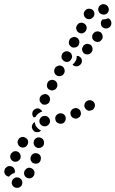

<svg xmlns="http://www.w3.org/2000/svg" viewBox="-152 -582 554 921"><path d="M-50 310Q-44 302 -45 291Q-45 286 -48 282Q-50 278 -54 275Q-58 271 -62 270Q-67 269 -72 269Q-72 269 -73 269Q-78 269 -82 272Q-86 274 -90 278Q-93 282 -94 286Q-96 291 -96 296Q-95 306 -87 313Q-79 320 -69 319Q-68 319 -67 319Q-57 318 -50 310ZM13 252Q14 247 13 242Q12 237 9 233Q6 229 2 227Q-7 221 -17 223Q-27 226 -32 235H-33Q-38 244 -36 254Q-34 264 -25 270Q-21 272 -16 273Q-11 274 -6 273Q-1 272 3 269Q7 266 9 262L10 261Q13 257 13 252ZM-127 255Q-133 246 -131 236L-130 235Q-130 230 -127 226Q-124 222 -120 219Q-116 216 -111 215Q-106 214 -101 215Q-97 216 -92 218Q-88 221 -85 225Q-83 229 -81 234Q-80 239 -81 244V245Q-82 246 -82 246Q-82 247 -82 248Q-87 249 -92 251Q-100 256 -107 263Q-108 264 -108 265Q-109 265 -109 265Q-110 265 -111 265Q-121 263 -127 255ZM42 166Q37 157 27 154Q17 151 8 155Q-1 160 -4 170L-5 171Q-6 176 -6 181Q-5 186 -3 190Q0 195 3 198Q7 201 12 202Q22 205 31 201Q40 196 43 186V185Q46 175 42 166ZM-102 176Q-99 186 -90 191Q-85 194 -80 194Q-75 194 -71 193Q-66 192 -62 188Q-58 185 -56 181L-55 180Q-51 171 -54 161Q-57 151 -66 146Q-70 144 -75 143Q-80 143 -85 144Q-90 146 -93 149Q-97 152 -100 157Q-105 167 -102 176ZM58 95Q57 90 54 86Q50 82 46 80Q41 78 37 77Q26 76 18 83Q10 90 10 100L9 101Q9 111 15 119Q22 127 32 128Q37 128 42 127Q47 125 51 122Q54 119 57 115Q59 110 59 105V104Q60 99 58 95ZM-66 108Q-63 118 -54 123Q-50 125 -45 126Q-40 126 -35 125Q-30 123 -26 120Q-23 117 -20 112V111Q-15 102 -18 92Q-22 82 -31 78Q-40 73 -50 76Q-60 79 -64 88L-65 89Q-70 99 -66 108ZM31 35Q38 41 45 44Q43 46 40 48Q38 50 34 51Q30 52 25 52Q20 52 15 50Q11 47 8 44Q4 40 3 35L2 34Q-1 25 3 17Q6 8 15 4Q16 13 19 20Q24 29 31 35ZM74 21Q79 19 82 15Q85 11 87 7Q88 2 88 -3Q87 -13 79 -20Q71 -27 61 -26H60Q49 -25 43 -17Q36 -9 37 1Q37 6 40 11Q42 15 46 18Q50 21 54 23Q59 24 64 24H65Q70 24 74 21ZM154 7Q158 4 160 -1Q163 -5 163 -10Q164 -15 163 -20Q160 -30 152 -35Q143 -40 133 -38H132Q122 -35 116 -26Q111 -17 114 -7Q116 3 125 8Q134 13 144 11H145Q150 10 154 7ZM230 -21Q233 -25 235 -30Q237 -34 236 -39Q236 -44 234 -49Q230 -58 220 -62Q211 -66 201 -61H200Q196 -59 192 -55Q189 -52 187 -47Q185 -43 186 -38Q186 -33 188 -28Q192 -19 202 -15Q211 -11 221 -15L222 -16Q226 -18 230 -21ZM10 -19Q4 -24 3 -32Q2 -40 5 -48L6 -49Q8 -53 12 -56Q16 -59 20 -61Q25 -62 30 -62Q35 -62 39 -59Q43 -57 46 -54Q49 -51 51 -47Q46 -46 41 -43Q32 -39 26 -32Q21 -27 19 -21Q15 -20 11 -19Q10 -19 10 -19ZM299 -63Q302 -67 303 -72Q304 -77 303 -82Q302 -87 299 -91Q293 -99 283 -101Q273 -103 264 -97L263 -96Q255 -91 253 -80Q251 -70 257 -62Q260 -58 264 -55Q268 -52 273 -51Q278 -50 283 -52Q288 -53 292 -55L293 -56Q297 -59 299 -63ZM38 -107Q37 -102 39 -97Q40 -92 44 -89Q47 -85 51 -82Q61 -78 70 -81Q80 -84 85 -93V-94Q90 -103 87 -113Q84 -123 75 -128Q65 -133 56 -129Q46 -126 41 -117L40 -116Q38 -112 38 -107ZM76 -185V-184Q71 -175 74 -165Q77 -155 87 -151Q91 -149 96 -148Q101 -148 106 -150Q110 -151 114 -154Q118 -157 120 -162L121 -163Q125 -172 122 -182Q119 -192 110 -196Q101 -201 91 -198Q81 -195 76 -186ZM109 -234Q112 -224 122 -219Q131 -215 141 -218Q151 -221 155 -230L156 -231Q160 -240 157 -250Q154 -260 145 -265Q136 -270 126 -266Q116 -263 111 -254V-253Q106 -244 109 -234ZM241 -290Q241 -280 234 -272H233Q226 -264 216 -264Q206 -263 198 -270Q198 -271 197 -271Q197 -272 196 -272Q198 -273 199 -275Q206 -280 210 -289H211Q215 -297 216 -307Q216 -310 216 -314Q221 -314 225 -313Q229 -311 233 -308Q241 -300 241 -290ZM144 -303Q148 -293 157 -288Q166 -283 176 -286Q186 -290 190 -299L191 -300Q193 -304 194 -309Q194 -314 192 -319Q191 -323 188 -327Q184 -331 180 -333Q171 -338 161 -335Q151 -332 146 -323V-322Q141 -312 144 -303ZM292 -349Q291 -359 284 -366Q280 -369 275 -370Q270 -372 265 -372Q260 -371 256 -369Q252 -367 248 -363Q247 -360 246 -358V-357Q244 -354 242 -352Q241 -345 243 -338Q245 -331 250 -327Q258 -320 269 -321Q279 -322 286 -330Q293 -338 292 -349ZM178 -381Q178 -376 179 -371Q181 -366 184 -363Q187 -359 192 -356Q201 -352 211 -355Q221 -358 226 -367V-368Q228 -373 229 -378Q229 -382 228 -387Q226 -392 223 -396Q220 -400 215 -402Q206 -407 196 -403Q186 -400 181 -391V-390Q179 -386 178 -381ZM340 -400Q341 -405 340 -410Q340 -415 337 -419Q335 -424 331 -427Q327 -429 322 -431Q317 -432 312 -431Q307 -431 303 -428Q299 -425 296 -422L295 -421Q289 -412 290 -402Q292 -392 300 -386Q308 -380 319 -381Q329 -382 335 -391L336 -392Q339 -395 340 -400ZM213 -449Q213 -444 215 -440Q216 -435 219 -431Q223 -427 227 -425Q236 -420 246 -423Q256 -427 261 -436V-437Q263 -441 264 -446Q264 -451 263 -456Q261 -460 258 -464Q255 -468 250 -470Q241 -475 231 -472Q221 -469 217 -459H216Q214 -454 213 -449ZM381 -479Q378 -489 368 -494Q368 -494 367 -494Q367 -494 367 -494Q365 -493 363 -493Q354 -489 344 -489Q342 -489 340 -489Q339 -488 337 -486Q336 -484 335 -482L334 -481Q330 -472 333 -462Q336 -452 346 -448Q355 -443 365 -447Q375 -450 379 -459L380 -460Q384 -469 381 -479ZM250 -513Q251 -502 259 -496Q267 -489 277 -490Q287 -491 294 -499H295Q301 -507 301 -517Q300 -528 292 -535Q288 -538 283 -539Q279 -541 274 -540Q269 -540 264 -538Q260 -535 257 -532L256 -531Q249 -523 250 -513ZM326 -554Q330 -558 334 -560Q339 -562 344 -562Q349 -562 353 -560Q354 -560 355 -560Q359 -558 363 -554Q366 -551 368 -546Q370 -541 370 -536Q370 -531 368 -527Q366 -522 363 -519Q359 -515 354 -513Q350 -512 345 -512Q340 -512 335 -514Q335 -514 335 -514Q331 -515 328 -518Q324 -521 322 -525Q321 -530 319 -534Q319 -537 319 -540Q320 -543 321 -546Q323 -551 326 -554Z"/></svg>

Font: FRB American Cursive Dotted Black
Style: Bold Italic
Weight: 900
Italic angle: -25°
Version: Version 2.0;Modular Font Editor K font №1